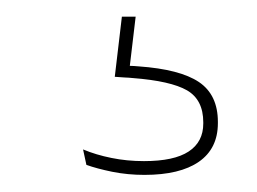

<svg xmlns="http://www.w3.org/2000/svg" viewBox="-20 -21 308 230"><path d="M126 -1H142.5L134.5 66.5L123.5 57Q126.5 57.5 133.8 57.8Q141 58 146 58.5Q195.5 62 218.2 77.2Q241 92.5 241 125V126.5Q241 157 218.2 172.8Q195.5 188.5 153 188.5Q133 188.5 114.5 184.8Q96 181 83.5 176.5L79.5 158Q95 164.5 113.5 168.2Q132 172 152.5 172Q188.5 172 206 160.5Q223.5 149 223.5 127V125.5Q223.5 98.5 204 87.2Q184.5 76 139 72.5Q134.5 72 129 71.8Q123.5 71.5 117.5 71Z"/></svg>

Font: Anek Devanagari Medium Thin
Style: Regular
Weight: 250
Version: Version 1.003